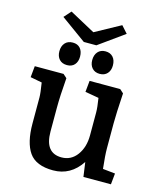

<svg xmlns="http://www.w3.org/2000/svg" viewBox="-121 -908 846 1005"><g transform="rotate(15 301.5 -406.0)"><path d="M95 -202V-343Q95 -365 86 -421L23 -433L29 -494H185L205 -476Q197 -378 197 -313V-185Q197 -69 287 -69Q339 -69 370.5 -112Q402 -155 402 -219V-343Q402 -370 394 -420L320 -433L326 -494H492L512 -476Q505 -362 505 -313V-176Q505 -139 513 -67L580 -60L574 0H425L414 -78Q357 8 262 8Q169 8 132 -45Q95 -98 95 -202ZM311 -603Q311 -631 326 -648Q341 -665 367 -665Q393 -665 408 -648.5Q423 -632 423 -603Q423 -576 408 -559.5Q393 -543 367 -543Q341 -543 326 -559.5Q311 -576 311 -603ZM133 -603Q133 -631 148 -648Q163 -665 190 -665Q216 -665 230.5 -648.5Q245 -632 245 -603Q245 -576 230.5 -559.5Q216 -543 190 -543Q163 -543 148 -559.5Q133 -576 133 -603ZM107 -782 141 -820 279 -745 416 -820 450 -782 312 -683H244Z"/></g></svg>

Font: Andada Pro SemiBold
Style: Regular
Weight: 600
Designer: Carolina Giovagnoli
Foundry: Huerta Tipografica
Version: Version 3.005